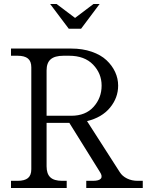

<svg xmlns="http://www.w3.org/2000/svg" viewBox="-20 -944 752 964"><path d="M337.9 -362.8Q409.7 -362.8 450 -407.7Q490.2 -452.6 490.2 -514.2Q490.2 -575.2 447.3 -619.6Q404.3 -664.1 327.1 -664.1H298.8Q254.9 -664.1 234.4 -646.2Q213.9 -628.4 213.9 -590.8V-362.8ZM35.2 0V-36.1H67.9Q103.5 -36.1 120.4 -50Q137.2 -64 137.2 -94.2V-606Q137.2 -636.2 120.4 -650.1Q103.5 -664.1 67.9 -664.1H35.2V-700.2H337.9Q394.5 -700.2 440.4 -684.3Q486.3 -668.5 514.6 -641.8Q543 -615.2 558.1 -582.5Q573.2 -549.8 573.2 -514.2Q573.2 -453.1 532.5 -403.6Q491.7 -354 417 -335.9L581.1 -80.1Q593.8 -59.6 617.7 -47.9Q641.6 -36.1 670.9 -36.1H696.8V0H413.1V-36.1H446.8Q477.5 -36.1 486.6 -47.6Q495.6 -59.1 481.9 -80.1L328.1 -327.1H213.9V-108.9Q213.9 -71.3 232.7 -53.7Q251.5 -36.1 292 -36.1H314.9V0ZM231.9 -923.8H264.2L356.9 -854L449.2 -923.8H480L387.2 -799.8H325.2Z"/></svg>

Font: LT Superior Serif
Style: Regular
Weight: 400
Designer: Daniel Lyons
Foundry: LyonsType
Version: Version 2.120;FEAKit 1.0